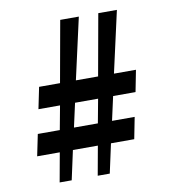

<svg xmlns="http://www.w3.org/2000/svg" viewBox="-83 -793 825 894"><g transform="rotate(-10 329.5 -345.5)"><path d="M350 -213 371 -326H262L237 -213ZM394 -111 364 27H307L332 -111H214L184 27H127L152 -111H45L66 -213H170L191 -326H89L110 -428H209L261 -718H349L284 -428H389L441 -718H529L464 -428H568L548 -326H442L417 -213H524L504 -111Z"/></g></svg>

Font: Galada
Style: Regular
Weight: 400
Designer: Latin by Pablo Impallari, Bengali by Jeremie Hornus, Yoann Minet, and Juan Bruce
Foundry: black foundry
Version: Version 1.261;PS 1.261;hotconv 1.0.86;makeotf.lib2.5.63406